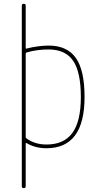

<svg xmlns="http://www.w3.org/2000/svg" viewBox="-20 -770 540 1010"><path d="M115.2 -488.3V-48.8Q115.2 -44.9 119.1 -42Q163.1 -9.8 224.6 -9.8Q316.4 -9.8 360.8 -70.8Q405.3 -131.8 405.3 -259.8Q405.3 -390.6 364.7 -450.2Q324.2 -509.8 235.4 -509.8Q174.8 -509.8 120.1 -494.1Q115.2 -492.2 115.2 -488.3ZM94.7 210V-740.2Q94.7 -750 105 -750Q115.2 -750 115.2 -740.2V-518.6Q115.2 -511.7 120.1 -514.6Q176.8 -529.3 235.4 -530.3Q333 -530.3 378.9 -465.3Q424.8 -400.4 424.8 -259.8Q424.8 9.8 224.6 9.8Q165 9.8 119.1 -17.6Q115.2 -19.5 115.2 -15.6V209Q115.2 219.7 105 219.7Q94.7 219.7 94.7 210Z"/></svg>

Font: Rounded-X Mgen+ 1mn thin
Style: Regular
Weight: 100
Designer: [Source Han Sans]
Ryoko NISHIZUKA  (kana & ideographs); Paul D. Hunt (Latin, Greek & Cyrillic); Wenlong ZHANG  (bopomofo
Version: Version 1.059.20150602